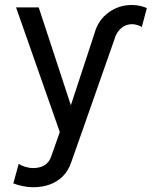

<svg xmlns="http://www.w3.org/2000/svg" viewBox="-20 -538 618 782"><path d="M557.6 -428.2 578.1 -504.9Q573.2 -507.3 568.1 -509Q563 -510.7 557.6 -512.2Q538.1 -517.6 515.6 -517.6Q463.4 -517.6 421.1 -486.3Q378.9 -455.1 364.7 -401.4L446.3 -378.4Q453.6 -405.8 472.9 -422.6Q492.2 -439.5 517.6 -439.5Q527.3 -439.5 537.6 -436.5Q548.3 -433.6 557.6 -428.2ZM269.5 124.5 313.5 0 446.3 -378.4 364.7 -401.4 268.6 -109.4 137.7 -507.8H45.4L223.6 0L188 100.6Q180.2 123 161.6 134.8Q143.1 146.5 114.7 146.5Q99.1 146.5 82.5 141.4Q65.9 136.2 56.2 129.4L34.2 209Q50.8 215.3 72.5 220Q94.2 224.6 114.7 224.6Q153.3 224.6 184.3 212.9Q215.3 201.2 237.1 178.7Q258.8 156.2 269.5 124.5Z"/></svg>

Font: Giphurs
Style: Regular
Weight: 400
Version: Version 2.010